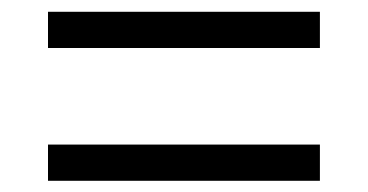

<svg xmlns="http://www.w3.org/2000/svg" viewBox="-20 -524 640 334"><path d="M63.5 -209.5V-272.5H536.5V-209.5ZM63.5 -440.5V-503.5H536.5V-440.5Z"/></svg>

Font: Spline Sans Mono Light
Style: Regular
Weight: 300
Monospace: yes
Version: Version 1.004